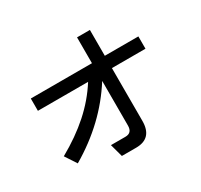

<svg xmlns="http://www.w3.org/2000/svg" viewBox="-163 -919 1288 1229"><g transform="rotate(-30 481.0 -304.5)"><path d="M512 96H407L381 1H488Q538 1 538 -53V-383Q393 -153 139 -4L84 -88Q209 -158 301 -240Q393 -322 457 -423H86V-514H538V-705H633V-514H881V-423H633V-33Q633 96 512 96Z"/></g></svg>

Font: Gmarket Sans TTF Medium
Style: Regular
Weight: 500
Designer: Creative Director : Sungho Lee; Art Director : Kiwoong Choi; Project Manager : Sori Yang, Jongwook Yoon; Font Designer :
Foundry: Sandoll Inc.
Version: Version 1.000;hotconv 1.0.109;makeotfexe 2.5.65596